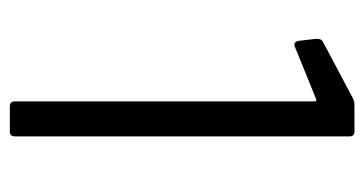

<svg xmlns="http://www.w3.org/2000/svg" viewBox="-195 -545 740 390"><g transform="rotate(90 175.0 -350.0)"><path d="M186 -10V-619Q186 -624 181 -622L75 -579L71 -578H70Q65 -578 63 -586L59 -621V-625Q59 -633 65 -636L180 -697Q186 -700 193 -700H247Q257 -700 257 -690V-10Q257 0 247 0H196Q186 0 186 -10Z"/></g></svg>

Font: Barlow GEO
Style: Regular
Weight: 400
Designer: Jeremy Tribby
Foundry: Tribby Type
Version: Version 1.408